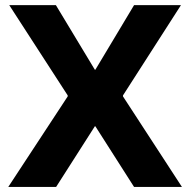

<svg xmlns="http://www.w3.org/2000/svg" viewBox="-20 -740 754 760"><path d="M357.4 -240.2H355.5L202.1 0H12.7L248 -358.4V-362.3L16.6 -719.7H201.2L355.5 -463.9H357.4L510.7 -719.7H696.3L466.8 -362.3V-358.4L700.2 0H510.7Z"/></svg>

Font: Reddit Sans Chocolate ExtraBold
Style: Regular
Weight: 800
Designer: Stephen Hutchings
Foundry: Reddit
Version: Version 1.011